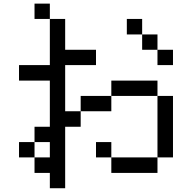

<svg xmlns="http://www.w3.org/2000/svg" viewBox="-20 -879 1040 1040"><path d="M667 -692.4V-776.4H750V-692.4ZM500 -26.4V-109.4H583V-26.4ZM83 -442.4V-526.4H250V-776.4H333V-609.4H500V-526.4H333V-276.4H417V-192.4H333V140.6H250V57.6H167V-26.4H250V-109.4H167V-192.4H250V-442.4ZM83 -26.4V-109.4H167V-26.4ZM833 -609.4H750V-692.4H833ZM833 -609.4H917V-526.4H833ZM833 -26.4V57.6H583V-26.4ZM833 -26.4V-359.4H917V-26.4ZM833 -359.4H583V-276.4H417V-359.4H583V-442.4H833ZM250 -776.4H167V-859.4H250Z"/></svg>

Font: KH Dot Kodenmachou 12
Style: Regular
Weight: 400
Designer: Original version for X68000 by Keitarou Hiraki (http://hp.vector.co.jp/authors/VA000874/) / TrueType conversion by Homem
Version: Version 1.00.20150527